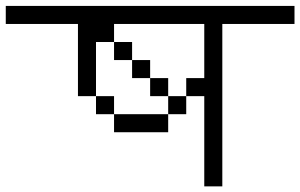

<svg xmlns="http://www.w3.org/2000/svg" viewBox="-20 -708 1040 665"><path d="M1000 -625H750V-62.5H687.5V-375H625V-437.5H687.5V-625H375V-562.5H312.5V-375H250V-625H0V-687.5H1000ZM312.5 -375H375V-312.5H312.5ZM375 -312.5H562.5V-250H375ZM375 -562.5H437.5V-500H375ZM437.5 -500H500V-437.5H437.5ZM500 -437.5H562.5V-375H500ZM562.5 -375H625V-312.5H562.5Z"/></svg>

Font: ChillBitmapSE 16px
Style: Regular
Weight: 400
Designer: Designed by Warren2060
Foundry: ChillType
Version: Version 1.000